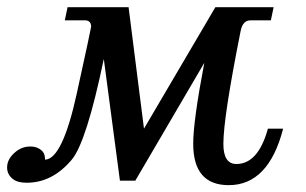

<svg xmlns="http://www.w3.org/2000/svg" viewBox="-41 -509 863 541"><path d="M161.6 -59.6Q106.9 5.9 34.2 5.9Q8.3 5.9 -4.4 -4.4Q-21 -17.1 -21 -37.1Q-21 -61.5 2.9 -81.1Q21 -96.2 44.4 -96.2Q56.2 -96.2 65.4 -92Q74.7 -87.9 80.3 -80.6Q85.9 -73.2 85.9 -59.1Q134.8 -60.5 175.3 -245.4Q215.8 -430.2 215.8 -433.6Q215.8 -451.7 198.2 -451.7H141.6L149.4 -488.8H321.3L364.7 -146.5L565.9 -488.8H730L722.2 -451.7H665Q643.1 -451.7 637.2 -422.4Q588.4 -178.2 588.4 -103.5Q588.4 -46.9 625 -46.9Q686.5 -46.9 713.9 -146.5H756.8Q715.8 12.7 603.5 12.7Q503.4 12.7 503.4 -104Q503.4 -168 534.7 -332L340.3 0H296.9L251.5 -342.8Q202.6 -108.9 161.6 -59.6Z"/></svg>

Font: Munson
Style: Italic
Weight: 400
Italic angle: -12°
Designer: Paul James MIller
Foundry: High-Logic / Made with FontCreator
Version: Version 2.10;May 5, 2019;FontCreator 11.5.0.2430 64-bit